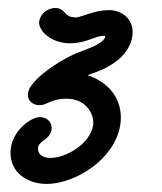

<svg xmlns="http://www.w3.org/2000/svg" viewBox="-20 -321 408 483"><path d="M156.3 -212.1C197.1 -212.1 218.8 -230.9 241.2 -230.9C243.9 -230.9 244.7 -230 244.7 -230L244.1 -226.4C234.7 -208.1 201.5 -199.3 172.6 -187.3C122.9 -166.3 55.9 -118.4 50.6 -88.2C47.4 -70 60.4 -56.4 79.5 -56.4C98.9 -56.4 108.2 -72.7 147 -72.7C197.8 -72.7 218.8 -31.8 214 -4.5C205.9 41.7 145.4 76.3 107.1 76.3C92.5 76.3 76 70.8 75.6 53.6C75.5 52.1 75.6 50.7 75.8 49.4C78.6 33.3 105.2 30.1 109.4 6.4C112.6 -11.8 99.7 -26.4 80.6 -26.4C58.5 -26.4 15.6 4.4 7.9 48.2C-2 104.3 40.9 141.7 97.7 141.7C166.9 141.7 267 82 282.2 -4.5C291.2 -55.5 267.5 -109.5 200.1 -131.8C223.3 -140.1 301.1 -163 312.6 -228.2C319.6 -268.3 291.4 -293.5 258.1 -295.5H252.6C217.8 -295.5 188.1 -278.8 172.1 -277.3H169.4C140.1 -277.3 145.4 -300.9 119 -300.9C99.9 -300.9 81.9 -286.4 78.7 -268.2C74.7 -245.8 106.6 -212.1 156.3 -212.1Z"/></svg>

Font: TudorRose
Style: Oblique
Weight: 500
Italic angle: 10°
Version: Version 001.000